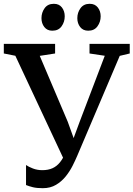

<svg xmlns="http://www.w3.org/2000/svg" viewBox="-34 -973 700 1007"><path d="M190.5 14Q159 14 138.8 9Q118.5 4 102.5 -2.5V-107.5Q116 -98 139 -89.2Q162 -80.5 187.5 -80.5Q219 -80.5 241.5 -90.8Q264 -101 280.8 -122Q297.5 -143 310.5 -174.5L309.5 -118.5L46.5 -680.5L-14 -692.5V-743H255V-692.5L174.5 -680L321.5 -334L370 -199.5H334L384 -335L515.5 -680.5L435.5 -692.5V-743H646.5V-692.5L594 -680L370.5 -154.5Q361 -132 346.5 -103.2Q332 -74.5 310.8 -48Q289.5 -21.5 260 -3.8Q230.5 14 190.5 14ZM240 -812Q213.5 -812 198.5 -831.2Q183.5 -850.5 183.5 -877.5Q183.5 -907 200 -930Q216.5 -953 248 -953H249Q276 -953 290.8 -933.8Q305.5 -914.5 305.5 -887.5Q305.5 -858 289 -835Q272.5 -812 241 -812ZM428.5 -812Q401.5 -812 386.5 -831.2Q371.5 -850.5 371.5 -877.5Q371.5 -907 388.2 -930Q405 -953 436 -953H437Q464 -953 479 -933.8Q494 -914.5 494 -887.5Q494 -858 477.2 -835Q460.5 -812 429.5 -812Z"/></svg>

Font: Merriweather 24pt Medium
Style: Regular
Weight: 500
Designer: Eben Sorkin
Foundry: Eben Sorkin
Version: Version 2.100